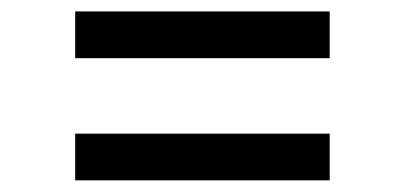

<svg xmlns="http://www.w3.org/2000/svg" viewBox="-20 -451 702 333"><path d="M110.4 -350.1V-431.2H551.8V-350.1ZM110.4 -138.2V-219.2H551.8V-138.2Z"/></svg>

Font: Adwaita Sans
Style: Regular
Weight: 400
Designer: Rasmus Andersson
Foundry: rsms
Version: Version 4.001;git-9221beed3